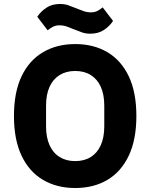

<svg xmlns="http://www.w3.org/2000/svg" viewBox="-20 -931 754 963"><path d="M357 12Q265 12 195.5 -29Q126 -70 88 -150.5Q50 -231 50 -349Q50 -468 88 -548Q126 -628 195.5 -669Q265 -710 357 -710Q450 -710 519 -669Q588 -628 626 -548Q664 -468 664 -349Q664 -231 626 -150.5Q588 -70 519 -29Q450 12 357 12ZM357 -123Q403 -123 435.5 -143.5Q468 -164 485.5 -203Q503 -242 503 -297V-401Q503 -457 485.5 -495.5Q468 -534 435.5 -554.5Q403 -575 357 -575Q312 -575 279 -554.5Q246 -534 228.5 -495.5Q211 -457 211 -401V-297Q211 -242 228.5 -203Q246 -164 279 -143.5Q312 -123 357 -123ZM433 -762Q411 -762 393 -768Q375 -774 356 -782Q334 -791 316 -797.5Q298 -804 278 -804Q261 -804 248 -798Q235 -792 219 -779L167 -847Q185 -874 213 -892.5Q241 -911 281 -911Q304 -911 321.5 -905Q339 -899 358 -891Q380 -882 398.5 -875.5Q417 -869 436 -869Q453 -869 466 -875Q479 -881 495 -894L547 -826Q529 -799 501 -780.5Q473 -762 433 -762Z"/></svg>

Font: IBM Plex Sans Var
Style: Regular
Weight: 400
Designer: Mike Abbink, Paul van der Laan, Pieter van Rosmalen
Foundry: Bold Monday
Version: Version 3.000